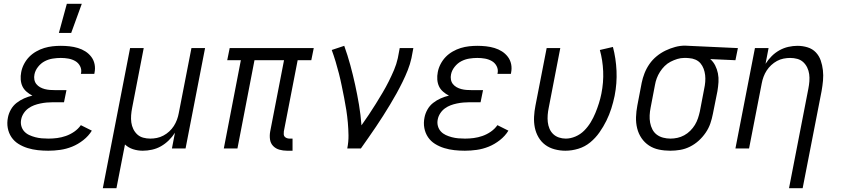

<svg xmlns="http://www.w3.org/2000/svg" viewBox="-20 -784 4440 1014"><path d="M235 12Q207 12 179.5 9Q152 6 126 -2Q100 -10 77.5 -24Q55 -38 40.5 -59.5Q26 -81 21 -108Q16 -135 22 -164Q26 -185 37.5 -205.5Q49 -226 67.5 -240.5Q86 -255 107.5 -264.5Q129 -274 151 -279Q135 -287 120.5 -299.5Q106 -312 98.5 -328Q91 -344 89.5 -363.5Q88 -383 92 -403Q96 -425 107 -446Q118 -467 134 -483.5Q150 -500 171 -512Q192 -524 213.5 -530.5Q235 -537 257 -539.5Q279 -542 301 -542Q324 -542 347 -539.5Q370 -537 391.5 -530.5Q413 -524 431 -512.5Q449 -501 462 -484Q475 -467 479.5 -445Q484 -423 479 -399L478 -394H407L408 -397Q412 -417 403 -434.5Q394 -452 377.5 -461.5Q361 -471 341.5 -474.5Q322 -478 301 -478Q280 -478 258 -474.5Q236 -471 216 -460.5Q196 -450 181 -431Q166 -412 162 -391Q159 -377 161.5 -363.5Q164 -350 172 -340Q180 -330 191.5 -323.5Q203 -317 216.5 -313.5Q230 -310 244 -309Q258 -308 272 -308H331L318 -244H259Q243 -244 226.5 -242.5Q210 -241 193 -237.5Q176 -234 160 -228Q144 -222 129.5 -211.5Q115 -201 105 -185.5Q95 -170 92 -154Q88 -136 92.5 -119Q97 -102 108 -90Q119 -78 134 -71Q149 -64 166 -59.5Q183 -55 200.5 -53.5Q218 -52 236 -52Q259 -52 282 -55Q305 -58 328 -66Q351 -74 372 -88.5Q393 -103 407 -123L465 -94Q448 -66 420 -44Q392 -22 361 -9.5Q330 3 298 7.5Q266 12 235 12ZM291 -610 333 -764H412L356 -610Z M523 210 667 -530H739L678 -215Q674 -195 672.5 -175.5Q671 -156 673.5 -137.5Q676 -119 684 -102.5Q692 -86 705 -74Q718 -62 736 -57Q754 -52 774 -52Q791 -52 808.5 -55.5Q826 -59 843 -68Q860 -77 874 -90Q888 -103 898 -118.5Q908 -134 914.5 -151.5Q921 -169 924 -186L991 -530H1063L960 0H888L904 -83Q890 -61 871 -42.5Q852 -24 830 -11.5Q808 1 783 6.5Q758 12 734 12Q707 12 682.5 4Q658 -4 640 -21L595 210Z M1525 12H1496Q1475 12 1455.5 6.5Q1436 1 1422.5 -13Q1409 -27 1406 -47.5Q1403 -68 1407 -90L1480 -466H1324L1234 0H1162L1252 -466H1180L1193 -530H1637L1624 -466H1552L1479 -90Q1478 -82 1478.5 -74.5Q1479 -67 1483.5 -62Q1488 -57 1495 -54.5Q1502 -52 1509 -52H1525Z M1814 0Q1821 -35 1820.5 -69Q1820 -103 1817 -136.5Q1814 -170 1809 -202.5Q1804 -235 1797.5 -267.5Q1791 -300 1784.5 -332Q1778 -364 1770 -395.5Q1762 -427 1752.5 -458.5Q1743 -490 1732 -520L1798 -542Q1816 -492 1830 -440.5Q1844 -389 1855.5 -336.5Q1867 -284 1876 -230.5Q1885 -177 1889 -122Q1909 -150 1928 -178.5Q1947 -207 1965 -236Q1983 -265 2000.5 -294.5Q2018 -324 2033 -354Q2048 -384 2061 -414.5Q2074 -445 2081 -477L2091 -530H2163L2153 -477Q2146 -445 2133.5 -413.5Q2121 -382 2106 -351.5Q2091 -321 2074.5 -291Q2058 -261 2040 -231.5Q2022 -202 2003.5 -172.5Q1985 -143 1965.5 -114.5Q1946 -86 1926 -57Q1906 -28 1886 0Z M2435 12Q2407 12 2379.5 9Q2352 6 2326 -2Q2300 -10 2277.5 -24Q2255 -38 2240.5 -59.5Q2226 -81 2221 -108Q2216 -135 2222 -164Q2226 -185 2237.5 -205.5Q2249 -226 2267.5 -240.5Q2286 -255 2307.5 -264.5Q2329 -274 2351 -279Q2335 -287 2320.5 -299.5Q2306 -312 2298.5 -328Q2291 -344 2289.5 -363.5Q2288 -383 2292 -403Q2296 -425 2307 -446Q2318 -467 2334 -483.5Q2350 -500 2371 -512Q2392 -524 2413.5 -530.5Q2435 -537 2457 -539.5Q2479 -542 2501 -542Q2524 -542 2547 -539.5Q2570 -537 2591.5 -530.5Q2613 -524 2631 -512.5Q2649 -501 2662 -484Q2675 -467 2679.5 -445Q2684 -423 2679 -399L2678 -394H2607L2608 -397Q2612 -417 2603 -434.5Q2594 -452 2577.5 -461.5Q2561 -471 2541.5 -474.5Q2522 -478 2501 -478Q2480 -478 2458 -474.5Q2436 -471 2416 -460.5Q2396 -450 2381 -431Q2366 -412 2362 -391Q2359 -377 2361.5 -363.5Q2364 -350 2372 -340Q2380 -330 2391.5 -323.5Q2403 -317 2416.5 -313.5Q2430 -310 2444 -309Q2458 -308 2472 -308H2531L2518 -244H2459Q2443 -244 2426.5 -242.5Q2410 -241 2393 -237.5Q2376 -234 2360 -228Q2344 -222 2329.5 -211.5Q2315 -201 2305 -185.5Q2295 -170 2292 -154Q2288 -136 2292.5 -119Q2297 -102 2308 -90Q2319 -78 2334 -71Q2349 -64 2366 -59.5Q2383 -55 2400.5 -53.5Q2418 -52 2436 -52Q2459 -52 2482 -55Q2505 -58 2528 -66Q2551 -74 2572 -88.5Q2593 -103 2607 -123L2665 -94Q2648 -66 2620 -44Q2592 -22 2561 -9.5Q2530 3 2498 7.5Q2466 12 2435 12Z M2966 12Q2937 12 2909 4.5Q2881 -3 2859.5 -19Q2838 -35 2824 -59Q2810 -83 2804.5 -110.5Q2799 -138 2800.5 -167.5Q2802 -197 2808 -227L2867 -530H2939L2878 -215Q2874 -196 2872.5 -177Q2871 -158 2873 -139.5Q2875 -121 2882 -104.5Q2889 -88 2901.5 -76Q2914 -64 2931.5 -58Q2949 -52 2968 -52Q2993 -52 3019 -63Q3045 -74 3065 -94Q3085 -114 3099.5 -138Q3114 -162 3124.5 -187.5Q3135 -213 3143 -238.5Q3151 -264 3156 -289Q3168 -349 3165.5 -407.5Q3163 -466 3148 -520L3217 -536Q3233 -476 3236 -410Q3239 -344 3226 -278Q3219 -244 3208.5 -211Q3198 -178 3182.5 -146.5Q3167 -115 3146 -85Q3125 -55 3097 -32Q3069 -9 3034.5 1.5Q3000 12 2966 12Z M3520 12Q3489 12 3460 6Q3431 0 3407.5 -15.5Q3384 -31 3368 -54.5Q3352 -78 3345 -106.5Q3338 -135 3339 -165.5Q3340 -196 3346 -227L3369 -347Q3374 -372 3384 -397.5Q3394 -423 3410 -446Q3426 -469 3448 -487Q3470 -505 3495 -517Q3520 -529 3546 -536Q3572 -543 3598 -543Q3602 -543 3607 -542.5Q3612 -542 3617 -542L3877 -530L3864 -466L3731 -472Q3747 -458 3757 -438.5Q3767 -419 3771.5 -396.5Q3776 -374 3774.5 -350.5Q3773 -327 3769 -303L3745 -183Q3740 -157 3731.5 -132Q3723 -107 3707 -83.5Q3691 -60 3670 -41Q3649 -22 3624 -9.5Q3599 3 3572.5 7.5Q3546 12 3520 12ZM3521 -52Q3539 -52 3557.5 -56Q3576 -60 3593.5 -69.5Q3611 -79 3625.5 -93.5Q3640 -108 3650 -124.5Q3660 -141 3666 -159Q3672 -177 3676 -195L3699 -315Q3703 -333 3704.5 -351.5Q3706 -370 3704 -387.5Q3702 -405 3696 -421Q3690 -437 3679.5 -449.5Q3669 -462 3653 -469Q3637 -476 3619 -477L3605 -478H3593Q3575 -478 3557 -472.5Q3539 -467 3521.5 -458Q3504 -449 3490 -435Q3476 -421 3465.5 -404.5Q3455 -388 3448.5 -370.5Q3442 -353 3439 -335L3416 -215Q3412 -195 3411 -175Q3410 -155 3413.5 -136Q3417 -117 3425.5 -100.5Q3434 -84 3448.5 -73Q3463 -62 3482 -57Q3501 -52 3521 -52Z M4147 210 4249 -315Q4253 -335 4254.5 -354.5Q4256 -374 4253.5 -392.5Q4251 -411 4243 -427.5Q4235 -444 4222 -456Q4209 -468 4191 -473Q4173 -478 4153 -478Q4136 -478 4118 -474.5Q4100 -471 4083.5 -462Q4067 -453 4053 -440Q4039 -427 4029 -411.5Q4019 -396 4012.5 -378.5Q4006 -361 4003 -344L3936 0H3864L3967 -530H4039L4023 -447Q4037 -469 4055.5 -487.5Q4074 -506 4096.5 -518.5Q4119 -531 4143.5 -536.5Q4168 -542 4192 -542Q4219 -542 4245 -534Q4271 -526 4288.5 -507.5Q4306 -489 4314.5 -464.5Q4323 -440 4326 -413Q4329 -386 4326.5 -358.5Q4324 -331 4319 -303L4219 210Z"/></svg>

Font: Lode
Style: Italic
Weight: 400
Italic angle: -11°
Monospace: yes
Designer: Belleve Invis
Foundry: Belleve Invis
Version: Version 29.2.0; ttfautohint (v1.8.3)